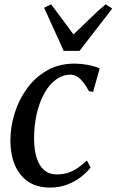

<svg xmlns="http://www.w3.org/2000/svg" viewBox="-20 -838 528 868"><path d="M205 10Q121 10 74.2 -47Q27.5 -104 27 -203Q27 -263.5 45.8 -324.8Q64.5 -386 101.5 -437.2Q138.5 -488.5 192.8 -519.5Q247 -550.5 317.5 -550.5Q344.5 -550.5 376.2 -544.8Q408 -539 430.5 -528.5L401 -422.5L382 -426Q369.5 -449.5 356.2 -466.2Q343 -483 328.5 -491.8Q314 -500.5 298 -500.5Q264 -500.5 234.2 -479.2Q204.5 -458 182 -419Q159.5 -380 146.8 -326.8Q134 -273.5 134 -210Q134.5 -158.5 146.2 -122.8Q158 -87 180.5 -68.2Q203 -49.5 236.5 -49.5Q265.5 -49.5 289 -57.5Q312.5 -65.5 333 -79.8Q353.5 -94 373 -112.5L389.5 -80.5Q375 -61.5 349.2 -40.5Q323.5 -19.5 287.2 -4.8Q251 10 205 10ZM268 -608 179.5 -803 211 -818.5Q235 -787 260.2 -752.8Q285.5 -718.5 312 -682.5Q348.5 -716 382.5 -750Q416.5 -784 457.5 -818.5L487.5 -799.5L339.5 -608Z"/></svg>

Font: Merriweather 60pt
Style: Italic
Weight: 400
Italic angle: -7.8°
Version: Version 2.101